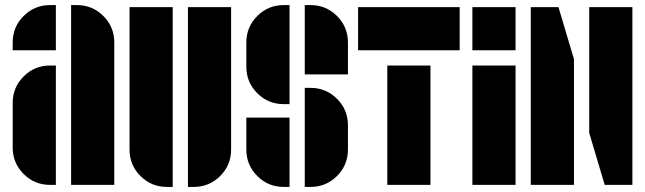

<svg xmlns="http://www.w3.org/2000/svg" viewBox="-20 -728 2540 756"><path d="M30 -561Q30 -622 73 -665Q116 -708 177 -708H200V-530H30ZM30 -323Q30 -384 73 -427Q116 -470 177 -470H200V0H177Q116 0 73 -43Q30 -86 30 -147ZM283 -708Q344 -708 387 -665Q430 -622 430 -561V0H260V-708Z M720 8V-700H890V-139Q890 -78 847 -35Q804 8 743 8ZM490 -139V-700H660V8H637Q576 8 533 -35Q490 -78 490 -139Z M1203 -382Q1264 -382 1307 -339Q1350 -296 1350 -235V-139Q1350 -78 1307 -35Q1264 8 1203 8H1180V-382ZM950 -139V-265H1120V8H1097Q1036 8 993 -35Q950 -78 950 -139ZM950 -561Q950 -622 993 -665Q1036 -708 1097 -708H1120V-318H1097Q1036 -318 993 -361Q950 -404 950 -465ZM1203 -708Q1264 -708 1307 -665Q1350 -622 1350 -561V-435H1180V-708Z M1505 0V-470H1675V0ZM1390 -530V-700H1790V-530Z M1840 0V-470H2010V0ZM1840 -530V-700H2010V-530Z M2300 -205V-700H2470V0H2361ZM2070 -700H2179L2240 -495V0H2070Z"/></svg>

Font: Promplate
Style: Bold
Weight: 400
Designer: Evgeny Tarasenko
Foundry: Evgeny Tarasenko
Version: Version 1.000